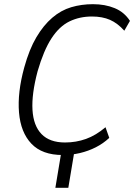

<svg xmlns="http://www.w3.org/2000/svg" viewBox="-20 -733 642 919"><path d="M245 166 276 -20H338L307 166ZM280 9Q182 9 130.5 -45Q79 -99 71 -194.5Q63 -290 96 -410Q120 -497 154 -554.5Q188 -612 230 -648Q272 -684 321 -698.5Q370 -713 425 -713Q483 -713 529 -694Q575 -675 602 -633L575 -586Q543 -622 506.5 -638Q470 -654 420 -654Q361 -654 312.5 -630.5Q264 -607 226.5 -549.5Q189 -492 160 -392Q131 -283 135.5 -207Q140 -131 179 -91Q218 -51 291 -51Q344 -51 391.5 -68Q439 -85 485 -124L503 -73Q474 -46 438.5 -28Q403 -10 363 -0.5Q323 9 280 9Z"/></svg>

Font: Nunito Sans 7pt Condensed Light
Style: Italic
Weight: 300
Width: 3
Italic angle: -9°
Designer: Vernon Adams
Foundry: Vernon Adams
Version: Version 3.101;gftools[0.9.27]